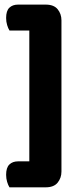

<svg xmlns="http://www.w3.org/2000/svg" viewBox="-20 -676 345 822"><path d="M243.1 -574.6V33.2H105.5V-574.6ZM243.1 -545.4H20.6Q14.8 -554.5 10.5 -568.8Q6.2 -583.2 6.2 -599Q6.2 -629.7 20.1 -643Q34.1 -656.3 57.2 -656.3H175.5Q210.7 -656.3 226.9 -636.3Q243.1 -616.3 243.1 -589ZM175.5 126H20.6Q14.8 116.9 10.5 102.6Q6.2 88.2 6.2 72.4Q6.2 41.7 20.1 28.3Q34.1 14.8 57.2 14.8H243.1V58.4Q243.1 85.7 226.9 105.8Q210.7 126 175.5 126Z"/></svg>

Font: Baloo Paaji 2
Style: Regular
Weight: 400
Designer: Shuchita Grover, Noopur Datye and Ek Type
Foundry: Ek Type
Version: Version 1.700